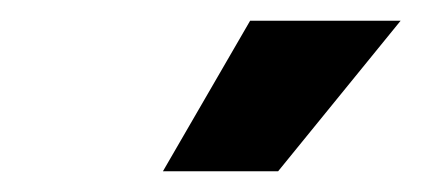

<svg xmlns="http://www.w3.org/2000/svg" viewBox="-20 -903 406 185"><path d="M137 -738 221 -883H366L248 -738Z"/></svg>

Font: Mona Sans ExtraLight
Style: Bold Italic
Weight: 700
Italic angle: -11.6951°
Version: Version 2.000